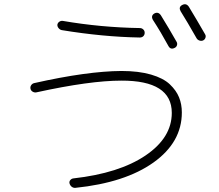

<svg xmlns="http://www.w3.org/2000/svg" viewBox="-20 -860 1040 913"><path d="M713.9 -795.9Q732.4 -805.7 745.1 -787.1Q783.2 -725.6 820.3 -660.2Q824.2 -652.3 821.3 -644Q818.4 -635.7 809.6 -631.8Q791 -623 781.2 -640.6Q745.1 -707 707 -765.6Q696.3 -785.2 713.9 -795.9ZM845.7 -835.9Q865.2 -846.7 877.9 -828.1Q917 -763.7 955.1 -697.3Q960 -689.5 957 -680.7Q954.1 -671.9 946.3 -668Q938.5 -664.1 929.2 -667Q919.9 -669.9 915 -677.7Q870.1 -756.8 838.9 -806.6Q828.1 -826.2 845.7 -835.9ZM153.3 -420.9Q144.5 -418.9 135.7 -423.8Q127 -428.7 125 -438Q123 -447.3 128.4 -455.1Q133.8 -462.9 142.6 -464.8Q394.5 -521.5 557.6 -522.5Q639.6 -522.5 698.2 -505.4Q756.8 -488.3 787.6 -459Q818.4 -429.7 831.5 -397Q844.7 -364.3 844.7 -325.2Q844.7 -183.6 710 -87.4Q575.2 8.8 338.9 33.2Q329.1 34.2 321.3 28.3Q313.5 22.5 310.5 11.7Q308.6 2.9 314.5 -3.9Q320.3 -10.7 329.1 -11.7Q546.9 -36.1 671.9 -120.6Q796.9 -205.1 796.9 -323.2Q796.9 -477.5 556.6 -476.6Q408.2 -476.6 153.3 -420.9ZM278.3 -760.7Q460 -729.5 644.5 -726.6Q654.3 -726.6 661.1 -720.2Q668 -713.9 668 -704.1Q668 -694.3 661.6 -688Q655.3 -681.6 644.5 -681.6Q469.7 -684.6 273.4 -716.8Q264.6 -718.8 258.3 -726.6Q252 -734.4 252.9 -743.2Q254.9 -752 262.2 -756.8Q269.5 -761.7 278.3 -760.7Z"/></svg>

Font: Rounded-X Mgen+ 1m light
Style: Regular
Weight: 200
Designer: [Source Han Sans]
Ryoko NISHIZUKA  (kana & ideographs); Paul D. Hunt (Latin, Greek & Cyrillic); Wenlong ZHANG  (bopomofo
Version: Version 1.059.20150602